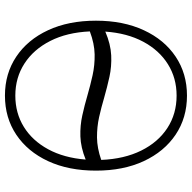

<svg xmlns="http://www.w3.org/2000/svg" viewBox="-20 -758 787 788"><g transform="rotate(-90 374.0 -363.5)"><path d="M683.6 -363.6Q683.6 -251.4 644.5 -167.3Q605.5 -83.1 536 -36.6Q466.6 9.9 376.1 9.9Q285.2 9.9 215.7 -36.8Q146.3 -83.5 107.2 -167.4Q68.2 -251.4 68.2 -363.6Q68.2 -476.2 107.2 -560.2Q146.3 -644.2 215.7 -690.7Q285.2 -737.2 376.1 -737.2Q466.6 -737.2 536 -690.7Q605.5 -644.2 644.5 -560.2Q683.6 -476.2 683.6 -363.6ZM638.8 -325.3Q587.4 -303.3 541.4 -301.1Q495.4 -299 452.8 -308.4Q410.2 -317.8 367.9 -329.9Q328.5 -341.6 288 -350.7Q247.5 -359.7 204.2 -359.4Q160.9 -359 112.2 -342Q116.1 -247.5 150.4 -178.1Q184.7 -108.7 242.9 -70.7Q301.1 -32.7 376.1 -32.7Q448.2 -32.7 505.1 -68.4Q562.1 -104 597.3 -169.7Q632.5 -235.4 638.8 -325.3ZM639.6 -388.8Q635.3 -482.6 600.5 -551.1Q565.7 -619.7 507.8 -657.1Q449.9 -694.6 376.1 -694.6Q304.3 -694.6 247.7 -659.6Q191.1 -624.6 155.9 -559.8Q120.7 -495 113.6 -405.9Q163.7 -426.1 208.5 -427.6Q253.2 -429 294.9 -419.7Q336.6 -410.5 377.8 -398.4Q418.3 -386.7 459.7 -377.5Q501.1 -368.3 545.5 -369.1Q589.8 -370 639.6 -388.8Z"/></g></svg>

Font: Inter UI Extra Light
Style: Regular
Weight: 200
Designer: Rasmus Andersson
Foundry: rsms
Version: 3.2;8d6f07862